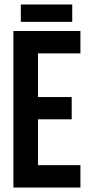

<svg xmlns="http://www.w3.org/2000/svg" viewBox="-20 -839 408 859"><path d="M149.9 -600.1V-404.8H300.8V-305.2H149.9V-100.1H339.8V0H40V-700.2H339.8V-600.1ZM73.2 -818.8H303.2V-741.2H73.2Z"/></svg>

Font: VL Bebas Neue Bold
Style: Regular
Weight: 700
Designer: Ryoichi Tsunekawa
Foundry: Ryoichi Tsunekawa
Version: Version 1.300